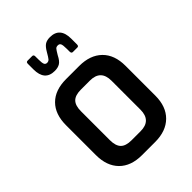

<svg xmlns="http://www.w3.org/2000/svg" viewBox="-204 -808 911 911"><g transform="rotate(-45 252.0 -352.5)"><path d="M131 -652V-690Q131 -701 141 -701H171Q181 -701 181 -690V-671Q181 -645 185 -636.5Q189 -628 199 -628Q209 -628 215 -635Q221 -642 234.5 -665.5Q248 -689 261 -697Q274 -705 294 -705Q361 -705 361 -628V-590Q361 -578 352 -578H322Q312 -578 312 -590V-608Q312 -634 308 -642.5Q304 -651 293.5 -651Q283 -651 278 -645.5Q273 -640 260 -618Q247 -592 233 -583.5Q219 -575 198 -575Q131 -575 131 -652ZM296 0H208Q134 0 93.5 -41Q53 -82 53 -155V-355Q53 -429 93.5 -469.5Q134 -510 208 -510H296Q369 -510 410.5 -469.5Q452 -429 452 -355V-155Q452 -82 410.5 -41Q369 0 296 0ZM222 -85H283Q355 -85 355 -158V-352Q355 -425 283 -425H222Q184 -425 167 -407.5Q150 -390 150 -352V-158Q150 -120 167 -102.5Q184 -85 222 -85Z"/></g></svg>

Font: Rajdhani SemiBold
Style: Regular
Weight: 600
Designer: Satya Rajpurohit, Jyotish Sonowal
Foundry: Indian Type Foundry
Version: Version 1.201 February 1, 2022